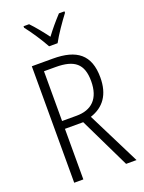

<svg xmlns="http://www.w3.org/2000/svg" viewBox="-173 -1027 829 1106"><g transform="rotate(-20 241.5 -473.5)"><path d="M216 -788H268C292 -833 336 -896 368 -938V-947H334C299 -909 272 -877 242 -837C214 -875 179 -918 151 -947H117V-938C148 -899 191 -834 216 -788ZM212 -714H83V0H139V-310H251L401 0H465L303 -324C386 -351 432 -414 432 -519C432 -658 358 -714 212 -714ZM210 -663C325 -663 375 -623 375 -517C375 -409 320 -358 228 -358H139V-663Z"/></g></svg>

Font: Noto Sans Kannada Condensed Light
Style: Regular
Weight: 300
Width: 3
Designer: Jelle Bosma - Monotype Design Team
Foundry: Monotype Imaging Inc.
Version: Version 2.005